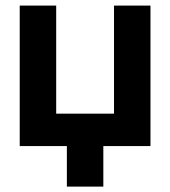

<svg xmlns="http://www.w3.org/2000/svg" viewBox="-20 -528 615 694"><path d="M221.7 -90.3V146.5H353.5V-90.3ZM51.3 0H183.1H392.1H523.9V-507.8H392.1V-117.2H183.1V-507.8H51.3Z"/></svg>

Font: Giphurs
Style: Regular
Weight: 400
Version: Version 2.010